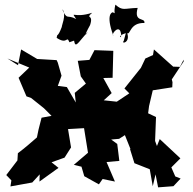

<svg xmlns="http://www.w3.org/2000/svg" viewBox="-20 -778 833 827"><path d="M518 -196 542 -136H540L559 -75L625 -49L638 24L650 -27L661 29L727 24L758 -9L735 -18L718 -57L757 -96L668 -179L656 -149L648 -171L652 -274L618 -290L622 -321L638 -389L722 -402L723 -424L720 -436L771 -513V-521L755 -490L726 -491L643 -565L639 -541L606 -526L587 -486L516 -397L537 -376L483 -340L427 -346L461 -377L425 -442L465 -443L468 -559L387 -562L365 -520L315 -516L328 -449L350 -418L302 -378L309 -312L320 -313L268 -403L229 -408L245 -452L229 -508L224 -519L140 -524L71 -565L58 -500V-497L12 -526L106 -487L60 -443L94 -363L114 -356L169 -312L202 -279L159 -271L146 -220L139 -186C113 -163 86 -140 57 -118L55 -87L7 -24L29 -1L25 25L119 8L151 -27L150 4L232 -55L202 -79L258 -99L286 -143L273 -222L342 -226L359 -120L298 -68L331 -60L343 -19L406 16L422 -7L475 4L439 -80L494 -85L485 -158L459 -177L493 -180ZM299 -603C305 -566 317 -597 358 -640C353 -630 337 -614 368 -670C385 -721 345 -694 377 -723C297 -697 284 -734 308 -696C267 -718 271 -688 248 -738C270 -719 241 -656 247 -664C227 -611 227 -638 224 -615C272 -583 266 -628 279 -596ZM513 -602C500 -587 542 -593 528 -635C542 -627 539 -681 602 -679C606 -705 555 -679 573 -744C513 -742 509 -730 477 -758C462 -695 499 -714 465 -725C465 -725 433 -720 468 -625C458 -628 486 -667 498 -645C514 -600 474 -622 522 -635Z"/></svg>

Font: Asimov Aggro
Style: Condensed
Weight: 500
Designer: Google
Version: Version 2.000980; 2014